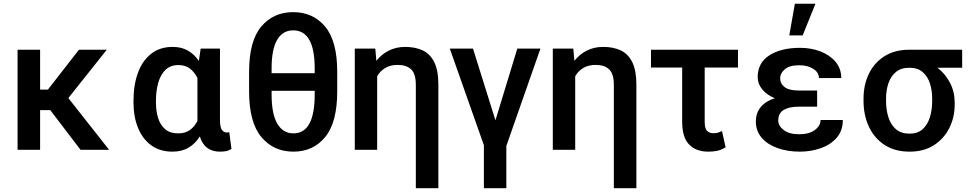

<svg xmlns="http://www.w3.org/2000/svg" viewBox="-20 -791 5155 1014"><path d="M405.2 0 245.4 -209.5H191.8V0H72.8V-528.4H191.8V-317.8H233L397 -528.4H544L340.9 -273.1L556.1 0Z M685 -249.6V-259.6Q685 -342.7 708.6 -406.8Q732.2 -470.9 778.4 -507.1Q824.6 -543.3 891.7 -543.3Q938.2 -543.3 972.3 -523.8Q1006.4 -504.3 1030.2 -469.1L1039.8 -534.4H1141.7V-159.8Q1141.7 -119 1151.8 -105.1Q1161.9 -91.3 1177.6 -91.3Q1185.7 -91.3 1190.7 -93.4L1202.4 -4.6Q1186.4 5.3 1171.7 7.6Q1157 9.9 1140.6 9.9Q1102.3 9.9 1075.5 -9.2Q1048.7 -28.4 1035.2 -70.3Q1011.4 -32.3 975.9 -11.2Q940.3 9.9 891 9.9Q824.9 9.9 778.9 -23.4Q733 -56.8 709 -115.6Q685 -174.4 685 -249.6ZM803.6 -259.6V-249.6Q803.6 -204.2 815.2 -167.3Q826.7 -130.3 852.5 -108.5Q878.2 -86.6 920.8 -86.6Q958.5 -86.6 983 -104.4Q1007.5 -122.2 1022.7 -152V-378.9Q1007.5 -410.2 983 -428.8Q958.5 -447.4 922.2 -447.4Q879.6 -447.4 853.5 -421.7Q827.4 -396 815.5 -353.2Q803.6 -310.4 803.6 -259.6Z M1761 -411.6V-308.9Q1761 -144.9 1697.6 -67.5Q1634.2 9.9 1529.5 9.9Q1424.7 9.9 1360.1 -67.5Q1295.5 -144.9 1295.5 -308.9V-411.6Q1295.5 -574.2 1359.6 -650.6Q1423.7 -726.9 1528.1 -726.9Q1633.2 -726.9 1697.1 -650.6Q1761 -574.2 1761 -411.6ZM1414.4 -429.7V-404.5H1642V-429.7Q1642 -630.7 1528.1 -630.7Q1473.4 -630.7 1443.9 -581Q1414.4 -531.2 1414.4 -429.7ZM1642 -291.9V-311.4H1414.4V-291.9Q1414.4 -188.9 1444.6 -137.8Q1474.8 -86.6 1529.5 -86.6Q1642 -86.6 1642 -291.9Z M2295.1 -344.1V203.1H2176.1V-343Q2176.1 -400.9 2151.5 -424.5Q2126.8 -448.2 2080.3 -448.2Q2041.5 -448.2 2014.6 -432Q1987.6 -415.8 1971.9 -388.5V0H1853.7V-534.4H1962L1967.7 -469.8Q1994.7 -504.3 2033.4 -523.8Q2072.1 -543.3 2120 -543.3Q2172.9 -543.3 2212.4 -524.9Q2251.8 -506.4 2273.4 -462.7Q2295.1 -419 2295.1 -344.1Z M2478 -534.4 2596.6 -155.5 2712 -534.4H2834.2L2654.1 -20.2V203.1H2535.5V-24.1L2355.5 -534.4Z M3340.9 -344.1V203.1H3221.9V-343Q3221.9 -400.9 3197.3 -424.5Q3172.6 -448.2 3126.1 -448.2Q3087.4 -448.2 3060.4 -432Q3033.4 -415.8 3017.8 -388.5V0H2899.5V-534.4H3007.8L3013.5 -469.8Q3040.5 -504.3 3079.2 -523.8Q3117.9 -543.3 3165.8 -543.3Q3218.8 -543.3 3258.2 -524.9Q3297.6 -506.4 3319.2 -462.7Q3340.9 -419 3340.9 -344.1Z M3877.5 -528.4V-434.3H3701.7V-146Q3701.7 -111.5 3714.8 -99.4Q3728 -87.4 3747.5 -87.4Q3761.7 -87.4 3772.7 -90.9Q3783.7 -94.5 3793 -98.7L3812.1 -13.1Q3788.4 1.4 3766.7 5.7Q3745 9.9 3720.5 9.9Q3656.2 9.9 3619.5 -27.7Q3582.7 -65.3 3582.7 -148.8V-434.3H3418V-528.4Z M4198.9 -312.9H4295.5V-227.6H4198.9Q4147.4 -227.6 4118.8 -210.4Q4090.2 -193.2 4090.2 -154.5Q4090.2 -126.4 4119 -104.2Q4147.7 -82 4201 -82Q4253.9 -82 4283.7 -104.6Q4313.6 -127.1 4313.6 -157.3H4431.1Q4431.1 -99.4 4397.7 -62.3Q4364.3 -25.2 4312.5 -7.6Q4260.7 9.9 4204.9 9.9Q4138.1 9.9 4085.6 -9.1Q4033 -28.1 4002.5 -63.7Q3971.9 -99.4 3971.9 -149.1Q3971.9 -195 3998 -226Q4024.1 -257.1 4072.1 -272.4Q4029.8 -289.4 4005.7 -318.9Q3981.5 -348.4 3981.5 -383.5Q3981.5 -459.2 4043.3 -498.8Q4105.1 -538.4 4204.9 -538.4Q4264.6 -538.4 4314.1 -519Q4363.6 -499.6 4393.3 -463.8Q4422.9 -427.9 4422.9 -378.6H4305Q4305 -408.4 4275.2 -427.4Q4245.4 -446.4 4201.3 -446.4Q4148.8 -446.4 4124.5 -424.9Q4100.1 -403.4 4100.1 -378.6Q4100.1 -349.4 4123.8 -331.1Q4147.4 -312.9 4198.9 -312.9ZM4148.4 -604 4177.9 -771.3H4286.6L4219.1 -604Z M4540.5 -258.5V-269.9Q4540.5 -343 4568.9 -401.6Q4597.3 -460.2 4651.5 -494.3Q4705.6 -528.4 4782.3 -528.4H5061.4V-433.2H4931.5Q4972.7 -400.9 4997.3 -353.5Q5022 -306.1 5022 -248.6V-238.6Q5022 -172.2 4994 -115.6Q4965.9 -58.9 4912.6 -24.5Q4859.4 9.9 4783.7 9.9Q4706.3 9.9 4652 -25.4Q4597.7 -60.7 4569.1 -121.6Q4540.5 -182.5 4540.5 -258.5ZM4659.4 -269.9V-258.5Q4659.4 -211.3 4671.9 -171.9Q4684.3 -132.5 4711.5 -108.8Q4738.6 -85.2 4783.7 -85.2Q4826.7 -85.2 4852.8 -108.8Q4878.9 -132.5 4891 -171.9Q4903.1 -211.3 4903.1 -258.5V-269.9Q4903.1 -313.9 4891 -351Q4878.9 -388.1 4852.5 -410.7Q4826 -433.2 4782.3 -433.2Q4738.6 -433.2 4711.5 -410.7Q4684.3 -388.1 4671.9 -351Q4659.4 -313.9 4659.4 -269.9Z"/></svg>

Font: Interface Medium
Style: Regular
Weight: 500
Designer: Rasmus Andersson
Foundry: rsms
Version: Version 1.8